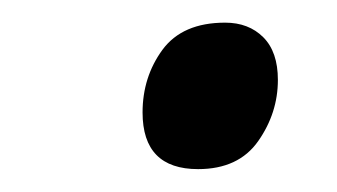

<svg xmlns="http://www.w3.org/2000/svg" viewBox="-20 -568 293 167"><path d="M152.3 -420.9Q104 -420.9 104 -470.2Q104 -501 121.3 -524.7Q138.7 -548.3 175.8 -548.3Q196.3 -548.3 209 -535.6Q221.7 -522.9 221.7 -498.5Q221.7 -469.7 204.6 -445.3Q187.5 -420.9 152.3 -420.9Z"/></svg>

Font: Open Sans
Style: Italic
Weight: 400
Italic angle: -12°
Designer: Monotype Design Team
Foundry: Monotype Imaging Inc.
Version: Version 3.000; ttfautohint (v1.8.4)